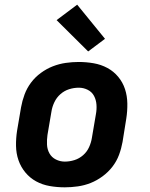

<svg xmlns="http://www.w3.org/2000/svg" viewBox="-20 -793 640 821"><path d="M257 8Q224 8 192.5 2.5Q161 -3 134.5 -17.5Q108 -32 88.5 -55.5Q69 -79 59 -108Q49 -137 48.5 -169.5Q48 -202 53 -234L70 -334Q75 -362 85 -389Q95 -416 112.5 -439.5Q130 -463 154.5 -481Q179 -499 206 -509.5Q233 -520 261 -524Q289 -528 316 -528Q349 -528 380.5 -522.5Q412 -517 439 -502.5Q466 -488 485.5 -464.5Q505 -441 514.5 -412Q524 -383 524.5 -350.5Q525 -318 520 -286L504 -186Q499 -158 489 -131Q479 -104 461 -80.5Q443 -57 418.5 -39Q394 -21 367.5 -10.5Q341 0 312.5 4Q284 8 257 8ZM257 -102Q278 -102 298.5 -108.5Q319 -115 335.5 -129.5Q352 -144 361 -164Q370 -184 373 -204L390 -304Q394 -325 392.5 -345.5Q391 -366 382 -383Q373 -400 355 -409Q337 -418 317 -418Q296 -418 275.5 -411.5Q255 -405 238.5 -390.5Q222 -376 212.5 -356Q203 -336 200 -316L183 -216Q180 -195 181 -174.5Q182 -154 191.5 -137Q201 -120 219 -111Q237 -102 257 -102ZM357 -573 222 -707 310 -773 429 -627Z"/></svg>

Font: Iosevka Extrabold Extended
Style: Italic
Weight: 800
Width: 7
Italic angle: -9°
Monospace: yes
Designer: Belleve Invis
Foundry: Belleve Invis
Version: Version 32.5.0; ttfautohint (v1.8.4)